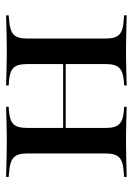

<svg xmlns="http://www.w3.org/2000/svg" viewBox="82 -538 455 660"><g transform="rotate(-90 310.0 -207.5)"><path d="M463.7 -2.4Q433.9 -2.4 406.9 -1.6Q379.8 -0.8 346.8 0V-8.9L361.3 -9.7Q393.5 -12.1 406.9 -25.4Q420.2 -38.7 420.2 -70.2V-207.3H508.1V-70.2Q508.1 -38.7 521.8 -25.4Q535.5 -12.1 569.4 -10.5L587.9 -8.9V0Q554 -0.8 525.4 -1.6Q496.8 -2.4 463.7 -2.4ZM156.5 -2.4Q124.2 -2.4 95.6 -1.6Q66.9 -0.8 32.3 0V-8.9L51.6 -10.5Q84.7 -12.1 98.8 -25.4Q112.9 -38.7 112.9 -70.2V-343.5Q112.9 -375.8 98.8 -388.7Q84.7 -401.6 51.6 -404L32.3 -405.6V-414.5Q66.9 -413.7 95.6 -412.9Q124.2 -412.1 156.5 -412.1Q187.1 -412.1 214.1 -412.9Q241.1 -413.7 273.4 -414.5V-405.6L259.7 -404.8Q227.4 -402.4 214.1 -389.5Q200.8 -376.6 200.8 -343.5V-70.2Q200.8 -38.7 214.1 -25.4Q227.4 -12.1 259.7 -9.7L273.4 -8.9V0Q241.1 -0.8 214.1 -1.6Q187.1 -2.4 156.5 -2.4ZM420.2 -207.3V-343.5Q420.2 -376.6 406.9 -389.5Q393.5 -402.4 361.3 -404.8L346.8 -405.6V-414.5Q379.8 -413.7 406.9 -412.9Q433.9 -412.1 463.7 -412.1Q496.8 -412.1 525.4 -412.9Q554 -413.7 587.9 -414.5V-405.6L569.4 -404Q535.5 -401.6 521.8 -388.7Q508.1 -375.8 508.1 -343.5V-207.3ZM170.2 -209.7V-218.5H451.6V-209.7Z"/></g></svg>

Font: Playfair 144pt SemiExpanded Medium
Style: Regular
Weight: 500
Width: 6
Designer: Claus Eggers Sørensen
Foundry: Claus Eggers Sørensen
Version: Version 2.203